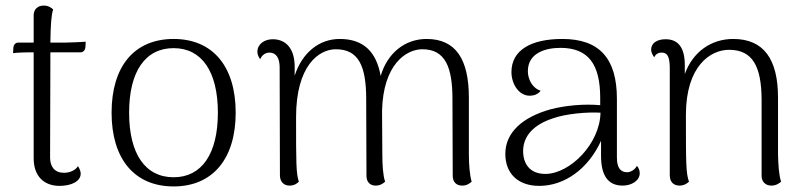

<svg xmlns="http://www.w3.org/2000/svg" viewBox="-20 -657 2899 690"><path d="M217 -504H161C162 -566 164 -602 171 -623C165 -629 154 -637 137 -637C116 -637 101 -624 101 -602V-504H46C36 -504 29 -497 28 -485L27 -466C40 -468 74 -469 87 -469H101V-88C101 -25 137 11 194 11C236 11 270 -5 270 -33C270 -40 267 -50 260 -60C252 -45 230 -36 210 -36C177 -36 160 -57 160 -91L161 -427V-469H270C279 -469 286 -476 287 -488L288 -507C278 -506 227 -504 217 -504Z M604 13C744 13 827 -86 827 -252C827 -419 744 -517 604 -517C463 -517 381 -419 381 -252C381 -86 463 13 604 13ZM604 -20C502 -20 444 -104 444 -252C444 -400 502 -484 604 -484C705 -484 763 -400 763 -252C763 -104 705 -20 604 -20Z M1665 -103V-306C1665 -444 1618 -517 1513 -517C1435 -517 1372 -466 1348 -384C1333 -470 1287 -517 1201 -517C1127 -517 1066 -468 1039 -385V-417C1039 -482 1008 -516 960 -516C931 -516 905 -499 905 -471C905 -463 908 -454 915 -444C921 -459 934 -468 948 -468C972 -468 985 -449 985 -415L986 -27C986 -4 1000 10 1020 10C1038 10 1048 2 1054 -4C1044 -35 1044 -70 1044 -236C1044 -420 1125 -480 1187 -480C1269 -480 1296 -419 1296 -301L1297 -25C1297 -3 1310 10 1330 10C1346 10 1356 3 1364 -4C1356 -28 1354 -66 1354 -103L1353 -259C1357 -425 1439 -480 1498 -480C1581 -480 1606 -414 1606 -301L1607 -25C1607 -3 1620 10 1641 10C1657 10 1667 3 1675 -4C1668 -28 1665 -66 1665 -103Z M2269 -61C2261 -46 2245 -38 2234 -38C2210 -38 2197 -54 2197 -91V-302C2197 -446 2135 -517 2001 -517C1890 -517 1818 -478 1818 -398C1818 -356 1844 -313 1884 -313C1896 -313 1913 -317 1923 -331C1891 -341 1877 -375 1877 -401C1877 -467 1941 -485 1994 -485C2096 -485 2137 -424 2137 -305V-279C2082 -284 2015 -279 1958 -264C1858 -236 1796 -181 1796 -104C1796 -36 1839 11 1918 11C2009 11 2094 -50 2140 -151V-97C2140 -26 2165 10 2218 10C2250 10 2279 -8 2279 -34C2279 -42 2277 -52 2269 -61ZM1942 -32C1882 -31 1860 -71 1860 -114C1860 -170 1900 -210 1968 -232C2013 -248 2089 -255 2138 -252C2136 -141 2030 -34 1942 -32Z M2776 -103V-306C2776 -444 2725 -517 2615 -517C2536 -517 2470 -471 2441 -391V-423C2441 -485 2418 -516 2372 -516C2340 -516 2320 -501 2320 -479C2320 -470 2324 -461 2331 -451C2338 -466 2350 -468 2358 -468C2378 -468 2386 -454 2387 -417V-27C2387 -4 2400 10 2422 10C2438 10 2450 2 2456 -4C2445 -36 2445 -71 2445 -244C2445 -421 2534 -478 2600 -478C2685 -478 2716 -418 2717 -301V-25C2717 -3 2732 10 2752 10C2768 10 2779 3 2787 -4C2779 -28 2777 -66 2776 -103Z"/></svg>

Font: Arima Koshi Light
Style: Regular
Weight: 300
Designer: Joana Correia and Natanael Gama
Foundry: NDISCOVER
Version: Version 1.019;PS 001.019;hotconv 1.0.88;makeotf.lib2.5.64775